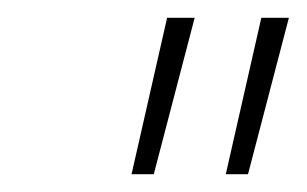

<svg xmlns="http://www.w3.org/2000/svg" viewBox="-20 -702 345 216"><path d="M199 -682 153 -506H128L168 -682ZM305 -682 259 -506H234L274 -682Z"/></svg>

Font: Elaine Sans ExtraLight
Style: Italic
Weight: 275
Italic angle: -13°
Designer: Wei Huang
Foundry: Wei Huang
Version: Version 2.001;December 24, 2019;FontCreator 12.0.0.2547 64-b